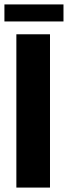

<svg xmlns="http://www.w3.org/2000/svg" viewBox="-29 -848 307 868"><path d="M-9 -828H258V-751H-9ZM45 -693H197V0H45Z"/></svg>

Font: Khand
Style: Bold
Weight: 700
Designer: Devanagari: Sanchit Sawaria, Jyotish Sonowal; Latin: Satya Rajpurohit
Foundry: Indian Type Foundry
Version: Version 1.101;PS 1.0;hotconv 1.0.78;makeotf.lib2.5.61930; tt